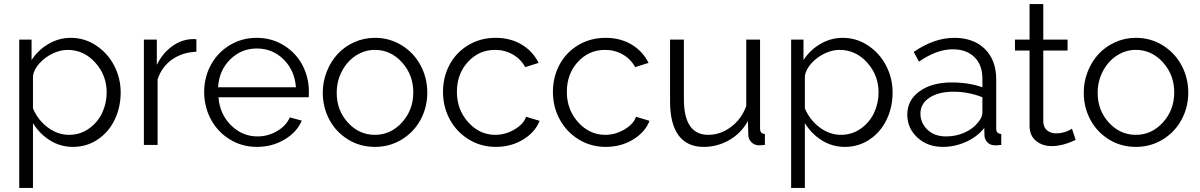

<svg xmlns="http://www.w3.org/2000/svg" viewBox="-20 -717 5938 950"><path d="M143.1 -107.9V212.9H75.2V-521H136.2V-419.9Q168.5 -469.7 220.2 -499.8Q272 -529.8 330.1 -529.8Q399.4 -529.8 456.8 -491.2Q514.2 -452.6 545.7 -390.9Q577.1 -329.1 577.1 -259.8Q577.1 -186.5 547.6 -125Q518.1 -63.5 463.6 -26.9Q409.2 9.8 340.8 9.8Q278.3 9.8 226.8 -22.7Q175.3 -55.2 143.1 -107.9ZM507.8 -259.8Q507.8 -344.7 451.2 -407.5Q394.5 -470.2 314 -470.2Q279.8 -470.2 242.2 -452.9Q204.6 -435.5 176.3 -404.8Q147.9 -374 143.1 -340.8V-181.2Q166.5 -124 215.8 -86.9Q265.1 -49.8 321.8 -49.8Q376 -49.8 419.4 -80.3Q462.9 -110.8 485.4 -158.4Q507.8 -206.1 507.8 -259.8Z M951.7 -460.9Q882.8 -458.5 831.5 -422.6Q780.3 -386.7 759.8 -324.2V0H691.9V-521H755.9V-396Q782.7 -450.7 827.1 -484.6Q871.6 -518.6 921.9 -522.9Q941.4 -524.4 951.7 -522.9Z M1251 9.8Q1177.2 9.8 1116.9 -27.3Q1056.6 -64.5 1023.4 -126.7Q990.2 -189 990.2 -262.2Q990.2 -334.5 1023.4 -395.8Q1056.6 -457 1116.7 -493.4Q1176.8 -529.8 1250 -529.8Q1324.2 -529.8 1384 -492.9Q1443.8 -456.1 1476.1 -395.3Q1508.3 -334.5 1508.3 -263.2Q1508.3 -240.7 1507.3 -235.8H1061Q1067.4 -152.3 1123 -97.2Q1178.7 -42 1254.4 -42Q1305.7 -42 1350.6 -68.1Q1395.5 -94.2 1414.1 -136.2L1473.1 -120.1Q1448.7 -62.5 1387.5 -26.4Q1326.2 9.8 1251 9.8ZM1059.1 -285.2H1444.3Q1438 -369.1 1383.1 -423.1Q1328.1 -477.1 1251 -477.1Q1173.8 -477.1 1118.9 -422.9Q1064 -368.7 1059.1 -285.2Z M1577.1 -258.8Q1577.1 -313 1596.7 -362.5Q1616.2 -412.1 1649.9 -449Q1683.6 -485.8 1731.9 -507.8Q1780.3 -529.8 1835 -529.8Q1908.2 -529.8 1968 -492.7Q2027.8 -455.6 2061 -393.6Q2094.2 -331.5 2094.2 -258.8Q2094.2 -186.5 2061.3 -125.2Q2028.3 -64 1968.5 -27.1Q1908.7 9.8 1835 9.8Q1761.2 9.8 1701.7 -27.1Q1642.1 -64 1609.6 -125.2Q1577.1 -186.5 1577.1 -258.8ZM1835 -470.2Q1784.2 -470.2 1740.7 -441.9Q1697.3 -413.6 1671.6 -364.5Q1646 -315.4 1646 -257.8Q1646 -170.9 1701.4 -110.4Q1756.8 -49.8 1835 -49.8Q1913.1 -49.8 1969 -111.3Q2024.9 -172.9 2024.9 -259.8Q2024.9 -346.7 1969 -408.4Q1913.1 -470.2 1835 -470.2Z M2433.6 9.8Q2359.4 9.8 2299.1 -27.3Q2238.8 -64.5 2205.3 -126.5Q2171.9 -188.5 2171.9 -262.2Q2171.9 -335.9 2204.6 -397Q2237.3 -458 2297.4 -493.9Q2357.4 -529.8 2432.6 -529.8Q2505.4 -529.8 2561 -496.6Q2616.7 -463.4 2645 -405.8L2578.6 -384.8Q2557.1 -424.8 2517.3 -447.5Q2477.5 -470.2 2429.7 -470.2Q2349.6 -470.2 2295.2 -410.6Q2240.7 -351.1 2240.7 -262.2Q2240.7 -174.3 2296.9 -112.1Q2353 -49.8 2430.7 -49.8Q2480.5 -49.8 2525.6 -76.4Q2570.8 -103 2583 -139.2L2649.9 -119.1Q2627.9 -62.5 2568.1 -26.4Q2508.3 9.8 2433.6 9.8Z M2977.5 9.8Q2903.3 9.8 2843 -27.3Q2782.7 -64.5 2749.3 -126.5Q2715.8 -188.5 2715.8 -262.2Q2715.8 -335.9 2748.5 -397Q2781.2 -458 2841.3 -493.9Q2901.4 -529.8 2976.6 -529.8Q3049.3 -529.8 3105 -496.6Q3160.6 -463.4 3189 -405.8L3122.6 -384.8Q3101.1 -424.8 3061.3 -447.5Q3021.5 -470.2 2973.6 -470.2Q2893.6 -470.2 2839.1 -410.6Q2784.7 -351.1 2784.7 -262.2Q2784.7 -174.3 2840.8 -112.1Q2897 -49.8 2974.6 -49.8Q3024.4 -49.8 3069.6 -76.4Q3114.7 -103 3127 -139.2L3193.8 -119.1Q3171.9 -62.5 3112.1 -26.4Q3052.2 9.8 2977.5 9.8Z M3295.4 -214.8V-521H3363.8V-227.1Q3363.8 -49.8 3484.4 -49.8Q3544.9 -49.8 3597.2 -89.1Q3649.4 -128.4 3672.4 -192.9V-521H3740.7V-82Q3740.7 -67.9 3746.3 -61.5Q3752 -55.2 3764.6 -54.2V0Q3748.5 2 3732.4 2Q3711.4 0.5 3697.5 -13.7Q3683.6 -27.8 3682.6 -47.9L3680.7 -118.2Q3647.5 -58.1 3588.9 -24.2Q3530.3 9.8 3461.4 9.8Q3379.9 9.8 3337.6 -47.1Q3295.4 -104 3295.4 -214.8Z M3962.4 -107.9V212.9H3894.5V-521H3955.6V-419.9Q3987.8 -469.7 4039.6 -499.8Q4091.3 -529.8 4149.4 -529.8Q4218.8 -529.8 4276.1 -491.2Q4333.5 -452.6 4365 -390.9Q4396.5 -329.1 4396.5 -259.8Q4396.5 -186.5 4366.9 -125Q4337.4 -63.5 4283 -26.9Q4228.5 9.8 4160.2 9.8Q4097.7 9.8 4046.1 -22.7Q3994.6 -55.2 3962.4 -107.9ZM4327.1 -259.8Q4327.1 -344.7 4270.5 -407.5Q4213.9 -470.2 4133.3 -470.2Q4099.1 -470.2 4061.5 -452.9Q4023.9 -435.5 3995.6 -404.8Q3967.3 -374 3962.4 -340.8V-181.2Q3985.8 -124 4035.2 -86.9Q4084.5 -49.8 4141.1 -49.8Q4195.3 -49.8 4238.8 -80.3Q4282.2 -110.8 4304.7 -158.4Q4327.1 -206.1 4327.1 -259.8Z M4469.2 -149.9Q4469.2 -221.7 4530 -265.4Q4590.8 -309.1 4689 -309.1Q4772.9 -309.1 4840.8 -285.2V-329.1Q4840.8 -395.5 4801.5 -434.3Q4762.2 -473.1 4693.8 -473.1Q4615.2 -473.1 4526.9 -412.1L4501 -460Q4602.5 -529.8 4701.2 -529.8Q4797.4 -529.8 4853.3 -474.6Q4909.2 -419.4 4909.2 -323.2V-82Q4909.2 -67.9 4915 -61.5Q4920.9 -55.2 4934.1 -54.2V0Q4909.7 2.9 4902.8 2Q4878.9 1.5 4865.5 -12.9Q4852.1 -27.3 4851.1 -45.9L4850.1 -84Q4815.4 -40 4759.8 -15.1Q4704.1 9.8 4645 9.8Q4569.3 9.8 4519.3 -36.4Q4469.2 -82.5 4469.2 -149.9ZM4817.9 -109.9Q4840.8 -135.7 4840.8 -160.2V-235.8Q4772.9 -263.2 4697.3 -263.2Q4623.5 -263.2 4578.9 -233.6Q4534.2 -204.1 4534.2 -154.8Q4534.2 -108.9 4568.8 -75.4Q4603.5 -42 4661.1 -42Q4709.5 -42 4752 -60.8Q4794.4 -79.6 4817.9 -109.9Z M5302.2 -24.9Q5301.8 -24.4 5292.2 -20.3Q5282.7 -16.1 5276.6 -13.7Q5270.5 -11.2 5258.3 -7.1Q5246.1 -2.9 5235.8 -0.5Q5225.6 2 5211.4 3.9Q5197.3 5.9 5184.1 5.9Q5137.2 5.9 5105.7 -20.3Q5074.2 -46.4 5074.2 -94.2V-466.8H5002V-521H5074.2V-696.8H5142.1V-521H5262.2V-466.8H5142.1V-112.8Q5144 -85.4 5161.6 -71.3Q5179.2 -57.1 5205.1 -57.1Q5247.6 -57.1 5284.2 -80.1Z M5342.3 -258.8Q5342.3 -313 5361.8 -362.5Q5381.3 -412.1 5415 -449Q5448.7 -485.8 5497.1 -507.8Q5545.4 -529.8 5600.1 -529.8Q5673.3 -529.8 5733.2 -492.7Q5793 -455.6 5826.2 -393.6Q5859.4 -331.5 5859.4 -258.8Q5859.4 -186.5 5826.4 -125.2Q5793.5 -64 5733.6 -27.1Q5673.8 9.8 5600.1 9.8Q5526.4 9.8 5466.8 -27.1Q5407.2 -64 5374.8 -125.2Q5342.3 -186.5 5342.3 -258.8ZM5600.1 -470.2Q5549.3 -470.2 5505.9 -441.9Q5462.4 -413.6 5436.8 -364.5Q5411.1 -315.4 5411.1 -257.8Q5411.1 -170.9 5466.6 -110.4Q5522 -49.8 5600.1 -49.8Q5678.2 -49.8 5734.1 -111.3Q5790 -172.9 5790 -259.8Q5790 -346.7 5734.1 -408.4Q5678.2 -470.2 5600.1 -470.2Z"/></svg>

Font: Rawline
Style: Regular
Weight: 400
Designer: Matt McInerney, Pablo Impallari, Rodrigo Fuenzalida
Foundry: Matt McInerney, Pablo Impallari, Rodrigo Fuenzalida
Version: Version 4.020;PS 004.020;hotconv 1.0.88;makeotf.lib2.5.64775